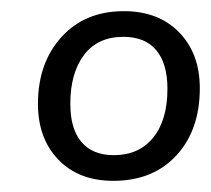

<svg xmlns="http://www.w3.org/2000/svg" viewBox="-20 -737 378 344"><path d="M183 -413Q121 -413 84.5 -451Q48 -489 48 -551Q48 -624 90 -670.5Q132 -717 202 -717Q264 -717 301 -679Q338 -641 338 -579Q338 -504 296 -458.5Q254 -413 183 -413ZM184 -459Q229 -459 254.5 -490.5Q280 -522 280 -578Q280 -623 260 -647Q240 -671 201 -671Q155 -671 130.5 -638.5Q106 -606 106 -551Q106 -506 126 -482.5Q146 -459 184 -459Z"/></svg>

Font: Muli Light
Style: Italic
Weight: 300
Italic angle: -4.541°
Designer: Vernon Adams
Foundry: Vernon Adams
Version: Version 2.100; ttfautohint (v1.8.1.43-b0c9)